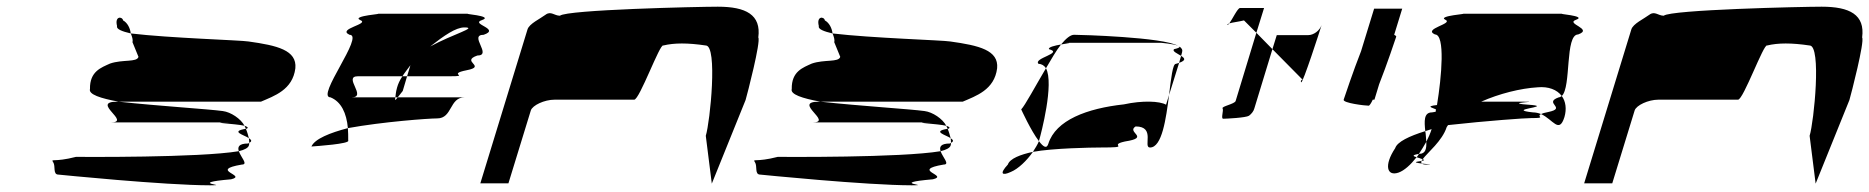

<svg xmlns="http://www.w3.org/2000/svg" viewBox="-20 -736 5588 574"><path d="M139 -251C147 -239 137 -214 155 -214C155 -214 472 -182 608 -182C673 -182 533 -188 671 -200C721 -212 602 -227 703 -244C723 -244 700 -266 694 -284C574 -264 222 -267 207 -267C141 -250 131 -263 139 -251ZM249 -470C244 -454 280 -442 335 -432H760C799 -449 855 -467 863 -532C868 -586 809 -600 723 -612C699 -616 489 -622 371 -636C375 -626 378 -617 376 -610L394 -566C389 -549 347 -559 309 -546C283 -534 248 -523 249 -470ZM330 -658C322 -689 346 -687 348 -675C361 -668 369 -652 371 -636C345 -642 327 -649 330 -658ZM311 -370C375 -370 249 -432 330 -432H335C455 -419 602 -410 646 -404C670 -401 700 -381 711 -360C687 -366 592 -370 665 -370ZM711 -360C712 -357 714 -354 715 -351H717C724 -354 720 -357 711 -360ZM694 -284C690 -296 693 -307 722 -307C723 -308 724 -308 725 -309C725 -306 725 -303 724 -301C722 -294 711 -288 694 -284ZM715 -351C719 -342 722 -331 724 -323C709 -333 667 -343 715 -351ZM724 -323C725 -318 725 -313 725 -309C735 -314 731 -318 724 -323Z M911 -298C925 -299 1028 -306 1021 -316C1021 -329 1021 -341 1020 -353C967 -339 921 -321 911 -298ZM968 -445C923 -445 1071 -632 1025 -632C986 -650 1087 -664 1057 -676C1028 -689 1135 -695 1107 -695H1382C1354 -695 1459 -689 1421 -676C1384 -664 1478 -650 1426 -632C1380 -632 1453 -570 1407 -570C1355 -552 1437 -538 1375 -526C1314 -514 1388 -508 1325 -508H1197L1207 -541C1199 -530 1190 -519 1183 -508H1050C1004 -508 1079 -445 1031 -445H1162C1159 -433 1163 -437 1169 -445H1369C1323 -445 1333 -382 1287 -382C1261 -382 1125 -372 1020 -353C1016 -398 1000 -432 968 -445ZM1167 -474C1163 -460 1163 -451 1162 -445H1169C1175 -453 1184 -464 1184 -464L1197 -508H1183C1175 -496 1170 -485 1167 -474ZM1266 -597C1336 -635 1410 -654 1368 -654C1343 -654 1308 -630 1266 -597Z M1416 -188H1500L1567 -406C1572 -421 1607 -438 1638 -438H1876C1892 -438 1953 -607 1963 -600C1996 -608 2036 -608 2090 -600C2126 -600 2103 -372 2090 -330L2108 -187L2209 -437C2214 -454 2255 -612 2247 -624C2256 -692 2210 -716 2126 -716C2067 -716 1674 -707 1654 -689C1637 -689 1627 -704 1611 -692C1595 -680 1562 -665 1557 -648Z M2237 -251C2245 -239 2235 -214 2253 -214C2253 -214 2570 -182 2706 -182C2771 -182 2631 -188 2769 -200C2819 -212 2700 -227 2801 -244C2821 -244 2798 -266 2792 -284C2672 -264 2320 -267 2305 -267C2239 -250 2229 -263 2237 -251ZM2347 -470C2342 -454 2378 -442 2433 -432H2858C2897 -449 2953 -467 2961 -532C2966 -586 2907 -600 2821 -612C2797 -616 2587 -622 2469 -636C2473 -626 2476 -617 2474 -610L2492 -566C2487 -549 2445 -559 2407 -546C2381 -534 2346 -523 2347 -470ZM2428 -658C2420 -689 2444 -687 2446 -675C2459 -668 2467 -652 2469 -636C2443 -642 2425 -649 2428 -658ZM2409 -370C2473 -370 2347 -432 2428 -432H2433C2553 -419 2700 -410 2744 -404C2768 -401 2798 -381 2809 -360C2785 -366 2690 -370 2763 -370ZM2809 -360C2810 -357 2812 -354 2813 -351H2815C2822 -354 2818 -357 2809 -360ZM2792 -284C2788 -296 2791 -307 2820 -307C2821 -308 2822 -308 2823 -309C2823 -306 2823 -303 2822 -301C2820 -294 2809 -288 2792 -284ZM2813 -351C2817 -342 2820 -331 2822 -323C2807 -333 2765 -343 2813 -351ZM2822 -323C2823 -318 2823 -313 2823 -309C2833 -314 2829 -318 2822 -323Z M3033 -409C3033 -409 3062 -345 3086 -314L3087 -318C3092 -335 3132 -486 3107 -532C3075 -478 3044 -420 3033 -409ZM2993 -244C2967 -216 2976 -210 3002 -222C3024 -231 3050 -256 3068 -282C3031 -274 2999 -262 2993 -244ZM3085 -545C3067 -562 3161 -577 3116 -589C3113 -595 3134 -600 3152 -603C3137 -584 3123 -559 3107 -532C3102 -540 3094 -545 3085 -545ZM3152 -603C3172 -607 3189 -608 3166 -608H3452C3449 -608 3490 -605 3502 -599C3457 -625 3211 -632 3191 -632C3180 -632 3167 -621 3152 -603ZM3068 -282C3075 -293 3082 -304 3086 -314C3099 -297 3109 -290 3114 -306C3136 -377 3230 -412 3340 -424C3395 -436 3447 -434 3466 -423L3475 -452C3466 -381 3454 -295 3418 -295C3396 -295 3436 -358 3375 -358C3346 -340 3421 -325 3343 -313C3288 -301 3371 -295 3268 -295C3244 -295 3127 -293 3068 -282ZM3490 -589C3483 -583 3500 -576 3511 -569L3514 -580C3516 -587 3513 -592 3506 -597C3508 -595 3504 -592 3490 -589ZM3502 -599C3504 -598 3505 -598 3506 -597C3505 -598 3503 -598 3502 -599ZM3495 -545C3486 -545 3481 -502 3475 -452L3505 -548ZM3505 -548 3511 -569C3522 -562 3527 -556 3505 -548Z M3649 -662C3650 -661 3653 -663 3655 -666C3652 -665 3648 -663 3649 -662ZM3655 -666C3664 -678 3680 -712 3687 -712H3759L3736 -638L3699 -675C3683 -671 3664 -669 3655 -666ZM3635 -412C3639 -406 3629 -381 3637 -381C3646 -381 3705 -384 3714 -390C3722 -396 3728 -404 3730 -412L3784 -589L3736 -638L3674 -434C3671 -425 3631 -418 3635 -412ZM3784 -589 3797 -631H3891C3907 -631 3925 -644 3931 -661C3927 -647 3874 -484 3870 -490C3865 -497 3880 -500 3872 -500ZM3931 -662V-661Z M3997 -438C3994 -428 4061 -420 4072 -420C4074 -420 4079 -427 4084 -438H4089L4103 -484C4126 -542 4152 -620 4154 -626C4155 -628 4152 -630 4148 -632L4172 -710H4088L4049 -583C4026 -525 3999 -444 3997 -438Z M4151 -293C4117 -242 4126 -208 4161 -220C4178 -226 4197 -243 4215 -266C4205 -269 4199 -272 4222 -276C4229 -287 4237 -299 4244 -312C4243 -322 4243 -333 4241 -344C4193 -329 4157 -312 4151 -293ZM4270 -633C4232 -650 4327 -665 4301 -677C4275 -689 4376 -695 4351 -695H4653C4626 -695 4727 -689 4692 -677C4658 -665 4745 -650 4698 -633C4658 -633 4678 -475 4649 -449C4635 -468 4609 -478 4577 -475C4526 -472 4462 -456 4408 -432H4533C4602 -432 4455 -429 4561 -422C4617 -416 4479 -409 4563 -400C4571 -400 4580 -398 4587 -395C4571 -387 4606 -383 4558 -383C4539 -383 4427 -375 4309 -362C4308 -360 4306 -358 4305 -356C4292 -315 4248 -280 4233 -260C4229 -262 4220 -264 4215 -266C4218 -269 4220 -272 4222 -276H4223C4242 -276 4245 -292 4244 -312C4250 -324 4256 -337 4260 -350C4253 -348 4248 -346 4241 -344C4238 -373 4236 -400 4261 -400C4265 -401 4270 -401 4272 -402C4273 -404 4272 -407 4273 -409C4263 -414 4240 -418 4276 -422C4290 -507 4301 -633 4270 -633ZM4225 -254C4227 -254 4229 -255 4230 -255C4228 -252 4229 -249 4231 -247C4216 -249 4202 -251 4225 -254ZM4230 -255C4241 -257 4238 -258 4233 -260C4231 -258 4231 -257 4230 -255ZM4231 -247C4233 -245 4237 -244 4245 -244C4268 -244 4248 -245 4231 -247ZM4587 -395C4623 -379 4641 -335 4657 -386C4664 -410 4661 -433 4649 -449C4646 -447 4643 -445 4640 -445C4592 -428 4667 -413 4608 -401C4597 -399 4591 -397 4587 -395Z M4716 -188H4800L4867 -406C4872 -421 4907 -438 4938 -438H5176C5192 -438 5253 -607 5263 -600C5296 -608 5336 -608 5390 -600C5426 -600 5403 -372 5390 -330L5408 -187L5509 -437C5514 -454 5555 -612 5547 -624C5556 -692 5510 -716 5426 -716C5367 -716 4974 -707 4954 -689C4937 -689 4927 -704 4911 -692C4895 -680 4862 -665 4857 -648Z"/></svg>

Font: bitstorm
Style: ultextobl
Weight: 400
Version: Version 0.2